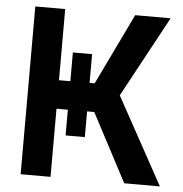

<svg xmlns="http://www.w3.org/2000/svg" viewBox="-51 -756 767 806"><g transform="rotate(5 332.5 -353.5)"><path d="M320.3 -528.3V-407.2H341.8L486.3 -707H635.7L451.2 -366.2L652.3 0H502L350.6 -287.1H320.3V-178.7H239.3V-287.1H191.4V0H65.4V-707H191.4V-407.2H239.3V-528.3Z"/></g></svg>

Font: Pretendard GOV SemiBold
Style: Regular
Weight: 600
Designer: Base glyphs from Inter by Rasmus Andersson; Hangeul glyphs from Noto Sans CJK(Source Han Sans) by Jang Soo-young and Kan
Foundry: Kil Hyung-jin
Version: Version 1.309